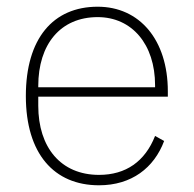

<svg xmlns="http://www.w3.org/2000/svg" viewBox="-20 -540 577 572"><path d="M275 12C372 12 439 -40 469 -120L442 -135C412 -59 355 -19 275 -19C161 -19 94 -101 94 -225V-252H480V-268C480 -421 396 -520 271 -520C138 -520 57 -425 57 -254C57 -82 141 12 275 12ZM271 -489C373 -489 442 -408 442 -286V-280H94V-284C94 -408 160 -489 271 -489Z"/></svg>

Font: IBM Plex Devanagari ExtraLight
Style: Regular
Weight: 200
Designer: Mike Abbink, Paul van der Laan, Pieter van Rosmalen, Erin McLaughlin
Foundry: Bold Monday
Version: Version 1.0